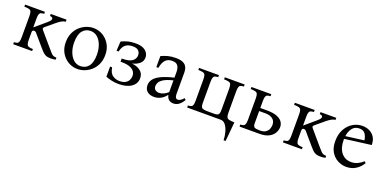

<svg xmlns="http://www.w3.org/2000/svg" viewBox="-15 -1153 4075 2046"><g transform="rotate(20 2022.5 -130.0)"><path d="M51 0V-23Q74 -24 87 -29Q100 -34 105.5 -50Q111 -66 111 -101V-339Q111 -374 104.5 -390Q98 -406 79.5 -411Q61 -416 26 -417V-440H251V-417Q229 -416 215.5 -411Q202 -406 196.5 -390Q191 -374 191 -339V-243H193L315 -347Q338 -367 344 -377Q350 -387 350 -395Q350 -414 317 -417V-440H496V-417Q474 -415 451 -402.5Q428 -390 397 -364L301 -284Q289 -274 290 -266Q291 -258 298 -250L426 -100Q454 -68 469 -51Q484 -34 497.5 -28.5Q511 -23 533 -23V0Q508 6 475 6Q440 6 418 -5Q396 -16 380.5 -33.5Q365 -51 348 -70L245 -190Q235 -203 227.5 -207Q220 -211 212 -211Q204 -211 197.5 -206Q191 -201 191 -187V-101Q191 -66 197.5 -50Q204 -34 220 -29Q236 -24 266 -23V0Z M798 -455Q856 -455 904.5 -426.5Q953 -398 983 -347Q1013 -296 1013 -228Q1013 -168 992.5 -122.5Q972 -77 938 -46.5Q904 -16 863.5 -0.5Q823 15 784 15Q727 15 678 -13.5Q629 -42 599.5 -93Q570 -144 570 -212Q570 -272 590.5 -317.5Q611 -363 645 -393.5Q679 -424 719 -439.5Q759 -455 798 -455ZM801 -25Q860 -25 894 -67.5Q928 -110 928 -199Q928 -260 909.5 -309Q891 -358 858 -386.5Q825 -415 781 -415Q723 -415 689 -372.5Q655 -330 655 -241Q655 -181 673.5 -132Q692 -83 725 -54Q758 -25 801 -25Z M1313 -239Q1369 -234 1408 -204.5Q1447 -175 1447 -121Q1447 -60 1394.5 -22.5Q1342 15 1250 15Q1204 15 1164.5 5Q1125 -5 1103 -14V-129H1126Q1137 -64 1171.5 -41Q1206 -18 1249 -18Q1290 -18 1315 -32.5Q1340 -47 1351 -70Q1362 -93 1362 -116Q1362 -165 1319 -191.5Q1276 -218 1190 -216V-252Q1277 -252 1310 -279Q1343 -306 1343 -343Q1343 -374 1323.5 -394.5Q1304 -415 1257 -415Q1207 -415 1176.5 -391Q1146 -367 1133 -311H1110L1116 -417Q1140 -431 1182 -443Q1224 -455 1276 -455Q1351 -455 1388 -424Q1425 -393 1425 -348Q1425 -308 1395.5 -280.5Q1366 -253 1313 -240Z M1651 15Q1604 15 1574.5 -9.5Q1545 -34 1545 -80Q1545 -117 1568 -148Q1591 -179 1644 -205Q1697 -231 1788 -253V-318Q1788 -359 1770.5 -386Q1753 -413 1704 -413Q1657 -413 1629.5 -383.5Q1602 -354 1591 -292H1568V-417Q1603 -434 1642.5 -444.5Q1682 -455 1730 -455Q1785 -455 1814.5 -440.5Q1844 -426 1856 -400Q1868 -374 1868 -339V-97Q1868 -44 1901 -44Q1913 -44 1928.5 -52Q1944 -60 1965 -85L1981 -69Q1935 10 1871 10Q1805 10 1790 -57H1788Q1733 15 1651 15ZM1688 -44Q1736 -44 1788 -88V-222Q1716 -204 1682 -182.5Q1648 -161 1637.5 -139.5Q1627 -118 1627 -100Q1627 -71 1645 -57.5Q1663 -44 1688 -44Z M2084 -339Q2084 -374 2077.5 -390Q2071 -406 2052.5 -411Q2034 -416 1999 -417V-440H2224V-417Q2202 -416 2188.5 -411Q2175 -406 2169.5 -390Q2164 -374 2164 -339V-101Q2164 -73 2170.5 -59Q2177 -45 2195.5 -40.5Q2214 -36 2249 -36H2316Q2350 -36 2363 -47Q2376 -58 2376 -101V-339Q2376 -374 2369.5 -390Q2363 -406 2344.5 -411Q2326 -416 2291 -417V-440H2516V-417Q2494 -416 2480.5 -411Q2467 -406 2461.5 -390Q2456 -374 2456 -339V-101Q2456 -66 2463 -50Q2470 -34 2490.5 -29Q2511 -24 2551 -23L2531 195H2508Q2507 148 2494.5 103Q2482 58 2459.5 29Q2437 0 2404 0H2024V-23Q2047 -24 2060 -29Q2073 -34 2078.5 -50Q2084 -66 2084 -101Z M2618 0V-23Q2640 -24 2653 -29Q2666 -34 2672 -50Q2678 -66 2678 -101V-339Q2678 -374 2671.5 -390Q2665 -406 2646.5 -411Q2628 -416 2593 -417V-440H2818V-417Q2796 -416 2782.5 -411Q2769 -406 2763.5 -390Q2758 -374 2758 -339V-262H2832Q2907 -262 2949.5 -244.5Q2992 -227 3009.5 -200Q3027 -173 3027 -143Q3027 -109 3008.5 -76Q2990 -43 2949.5 -21.5Q2909 0 2842 0ZM2758 -87Q2758 -56 2772 -45.5Q2786 -35 2833 -35Q2880 -35 2903 -52.5Q2926 -70 2934 -94Q2942 -118 2942 -135Q2942 -182 2910.5 -204.5Q2879 -227 2832 -227H2758Z M3110 0V-23Q3133 -24 3146 -29Q3159 -34 3164.5 -50Q3170 -66 3170 -101V-339Q3170 -374 3163.5 -390Q3157 -406 3138.5 -411Q3120 -416 3085 -417V-440H3310V-417Q3288 -416 3274.5 -411Q3261 -406 3255.5 -390Q3250 -374 3250 -339V-243H3252L3374 -347Q3397 -367 3403 -377Q3409 -387 3409 -395Q3409 -414 3376 -417V-440H3555V-417Q3533 -415 3510 -402.5Q3487 -390 3456 -364L3360 -284Q3348 -274 3349 -266Q3350 -258 3357 -250L3485 -100Q3513 -68 3528 -51Q3543 -34 3556.5 -28.5Q3570 -23 3592 -23V0Q3567 6 3534 6Q3499 6 3477 -5Q3455 -16 3439.5 -33.5Q3424 -51 3407 -70L3304 -190Q3294 -203 3286.5 -207Q3279 -211 3271 -211Q3263 -211 3256.5 -206Q3250 -201 3250 -187V-101Q3250 -66 3256.5 -50Q3263 -34 3279 -29Q3295 -24 3325 -23V0Z M3832 15Q3781 15 3734.5 -9Q3688 -33 3658.5 -81.5Q3629 -130 3629 -205Q3629 -281 3659 -337Q3689 -393 3739 -424Q3789 -455 3848 -455Q3891 -455 3927.5 -438Q3964 -421 3986.5 -386Q4009 -351 4009 -297L3709 -258Q3709 -253 3709 -247Q3709 -155 3751 -103Q3793 -51 3863 -51Q3903 -51 3937 -67.5Q3971 -84 3998 -109L4014 -93Q3986 -45 3939.5 -15Q3893 15 3832 15ZM3827 -418Q3775 -418 3747 -381Q3719 -344 3712 -290L3919 -317Q3913 -360 3893 -389Q3873 -418 3827 -418Z"/></g></svg>

Font: Bona Nova
Style: Regular
Weight: 400
Designer: Mateusz Machalski
Foundry: Capitalics
Version: Version 4.001; ttfautohint (v1.8.3)